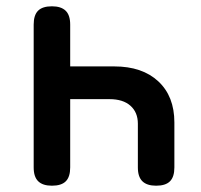

<svg xmlns="http://www.w3.org/2000/svg" viewBox="-20 -580 640 610"><path d="M145 -560Q174 -560 188.5 -546Q203 -532 203 -502V-369H343Q432 -369 483 -321.5Q534 -274 534 -191V-48Q534 -18 520 -4Q506 10 476 10Q447 10 432.5 -4Q418 -18 418 -48V-187Q418 -223 394.5 -244Q371 -265 328 -265H203V-48Q203 -18 189 -4Q175 10 145 10Q116 10 101.5 -4Q87 -18 87 -48V-502Q87 -532 101 -546Q115 -560 145 -560Z"/></svg>

Font: Maple Mono NL SemiBold
Style: Regular
Weight: 600
Monospace: yes
Designer: subframe7536
Version: Version 7.000